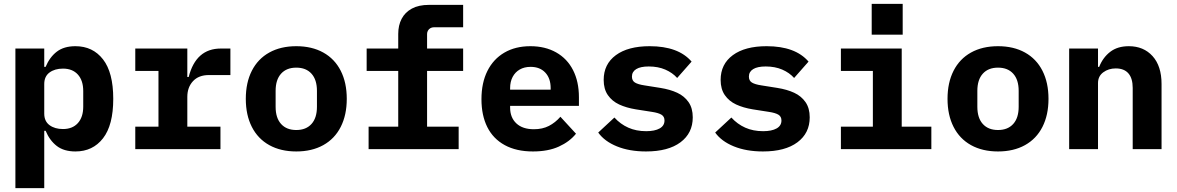

<svg xmlns="http://www.w3.org/2000/svg" viewBox="-20 -765 6040 985"><path d="M59 -516H207V-422H214Q235 -472 271.5 -500Q308 -528 367 -528Q456 -528 508.5 -460.5Q561 -393 561 -258Q561 -123 508.5 -55.5Q456 12 367 12Q308 12 271.5 -16Q235 -44 214 -94H207V200H59ZM407 -218V-298Q407 -352 379.5 -382.5Q352 -413 303 -413Q261 -413 234 -393Q207 -373 207 -334V-182Q207 -143 234 -123Q261 -103 303 -103Q352 -103 379.5 -133.5Q407 -164 407 -218Z M674 -115H793V-401H674V-516H941V-370H948Q985 -516 1113 -516H1162V-380H1052Q999 -380 970 -348.5Q941 -317 941 -268V-115H1111V0H674Z M1241 -258Q1241 -341 1272 -402Q1303 -463 1361.5 -495.5Q1420 -528 1500 -528Q1580 -528 1638.5 -495.5Q1697 -463 1728 -402Q1759 -341 1759 -258Q1759 -175 1728 -114Q1697 -53 1638.5 -20.5Q1580 12 1500 12Q1420 12 1361.5 -20.5Q1303 -53 1272 -114Q1241 -175 1241 -258ZM1606 -217V-299Q1606 -356 1578 -387Q1550 -418 1500 -418Q1450 -418 1422 -387Q1394 -356 1394 -299V-217Q1394 -160 1422 -129Q1450 -98 1500 -98Q1550 -98 1578 -129Q1606 -160 1606 -217Z M1871 -115H2023V-401H1861V-516H2023V-591Q2023 -635 2040.5 -668.5Q2058 -702 2093 -721Q2128 -740 2181 -740H2356V-625H2205Q2196 -625 2188 -620.5Q2180 -616 2175.5 -608Q2171 -600 2171 -591V-516H2356V-401H2171V-115H2333V0H1871Z M2450 -256Q2450 -340 2480.5 -401Q2511 -462 2567.5 -495Q2624 -528 2701 -528Q2777 -528 2833.5 -496Q2890 -464 2920 -405Q2950 -346 2950 -266V-222H2597V-213Q2597 -162 2629 -132Q2661 -102 2719 -102Q2763 -102 2796 -119Q2829 -136 2855 -166L2935 -79Q2902 -38 2847 -13Q2792 12 2714 12Q2629 12 2569.5 -20.5Q2510 -53 2480 -113Q2450 -173 2450 -256ZM2597 -313V-305H2805V-313Q2805 -363 2777.5 -392.5Q2750 -422 2702 -422Q2670 -422 2646.5 -408.5Q2623 -395 2610 -370.5Q2597 -346 2597 -313Z M3049 -85 3132 -162Q3163 -128 3203.5 -110Q3244 -92 3295 -92Q3339 -92 3364 -106Q3389 -120 3389 -147Q3389 -167 3373.5 -176.5Q3358 -186 3325 -191L3242 -204Q3193 -212 3156.5 -229Q3120 -246 3098.5 -277Q3077 -308 3077 -355Q3077 -436 3139.5 -482Q3202 -528 3313 -528Q3460 -528 3528 -449L3454 -365Q3430 -392 3393 -408Q3356 -424 3308 -424Q3266 -424 3244 -410.5Q3222 -397 3222 -372Q3222 -351 3237.5 -341.5Q3253 -332 3286 -327L3368 -314Q3418 -306 3454.5 -289Q3491 -272 3512.5 -241Q3534 -210 3534 -163Q3534 -82 3471 -35Q3408 12 3294 12Q3209 12 3145 -14Q3081 -40 3049 -85Z M3649 -85 3732 -162Q3763 -128 3803.5 -110Q3844 -92 3895 -92Q3939 -92 3964 -106Q3989 -120 3989 -147Q3989 -167 3973.5 -176.5Q3958 -186 3925 -191L3842 -204Q3793 -212 3756.5 -229Q3720 -246 3698.5 -277Q3677 -308 3677 -355Q3677 -436 3739.5 -482Q3802 -528 3913 -528Q4060 -528 4128 -449L4054 -365Q4030 -392 3993 -408Q3956 -424 3908 -424Q3866 -424 3844 -410.5Q3822 -397 3822 -372Q3822 -351 3837.5 -341.5Q3853 -332 3886 -327L3968 -314Q4018 -306 4054.5 -289Q4091 -272 4112.5 -241Q4134 -210 4134 -163Q4134 -82 4071 -35Q4008 12 3894 12Q3809 12 3745 -14Q3681 -40 3649 -85Z M4294 -115H4458V-401H4294V-516H4606V-115H4758V0H4294ZM4611 -745V-587H4452V-745Z M4841 -258Q4841 -341 4872 -402Q4903 -463 4961.5 -495.5Q5020 -528 5100 -528Q5180 -528 5238.5 -495.5Q5297 -463 5328 -402Q5359 -341 5359 -258Q5359 -175 5328 -114Q5297 -53 5238.5 -20.5Q5180 12 5100 12Q5020 12 4961.5 -20.5Q4903 -53 4872 -114Q4841 -175 4841 -258ZM5206 -217V-299Q5206 -356 5178 -387Q5150 -418 5100 -418Q5050 -418 5022 -387Q4994 -356 4994 -299V-217Q4994 -160 5022 -129Q5050 -98 5100 -98Q5150 -98 5178 -129Q5206 -160 5206 -217Z M5465 0V-516H5613V-422H5619Q5638 -470 5675.5 -499Q5713 -528 5771 -528Q5847 -528 5893 -477Q5939 -426 5939 -334V0H5791V-314Q5791 -363 5769 -388.5Q5747 -414 5704 -414Q5667 -414 5640 -394Q5613 -374 5613 -339V0Z"/></svg>

Font: iA Writer Duo V
Style: Regular
Weight: 400
Designer: Mike Abbink, Paul van der Laan, Pieter van Rosmalen, Oliver Reichenstein
Foundry: Information Architects Inc.
Version: Version 2.000